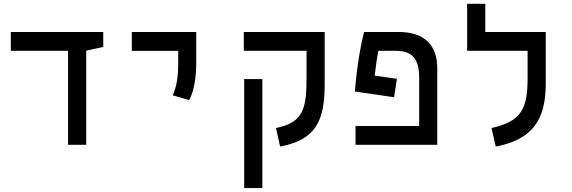

<svg xmlns="http://www.w3.org/2000/svg" viewBox="-20 -752 2970 997"><path d="M333.5 0H427.7V-488.8L516.1 -508.3V-585.9H36.1V-488.3H333.5Z M962.4 -232.4C988.8 -281.2 999 -352.5 999 -428.2V-585.9H664.6V-487.8H905.3V-428.2C905.3 -352.5 897.9 -304.7 877 -256.8Z M1666 -585.9H1246.1V-488.3H1571.8V-351.1C1571.8 -190.9 1557.1 -115.7 1413.1 -87.4L1434.6 9.3C1622.6 -27.3 1666 -125.5 1666 -318.4ZM1342.3 224.6V-341.3H1248V224.6Z M2041 -342.8 1925.8 -359.4C1932.1 -416 1938.5 -456.5 1944.3 -488.3H2030.3C2118.7 -488.3 2156.7 -451.2 2156.7 -345.7V-97.7H1826.2V0H2250.5V-398.9C2250.5 -520.5 2180.7 -585.9 2050.3 -585.9H1870.6C1852.1 -513.7 1833 -405.3 1822.8 -276.9L2026.4 -247.1Z M2814 -585.9H2500V-732.4H2405.8V-488.3H2719.7V-351.1C2719.7 -190.9 2690.9 -121.6 2532.2 -87.4L2554.2 9.3C2741.7 -27.3 2814 -125.5 2814 -318.4Z"/></svg>

Font: Cascadia Code PL
Style: Regular
Weight: 400
Monospace: yes
Designer: Aaron Bell
Foundry: Saja Typeworks
Version: Version 2404.023